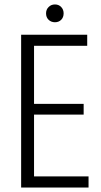

<svg xmlns="http://www.w3.org/2000/svg" viewBox="-20 -843 453 863"><path d="M75 0H378V-50H133V-328H356V-376H133V-637H372V-687H75ZM227 -743Q244 -743 255 -754Q266 -765 266 -783Q266 -800 255 -811.5Q244 -823 227 -823Q210 -823 198.5 -811.5Q187 -800 187 -783Q187 -765 198.5 -754Q210 -743 227 -743Z"/></svg>

Font: Secuela Light
Style: Regular
Weight: 300
Designer: Fernando Haro
Foundry: deFharo
Version: Version 1.708